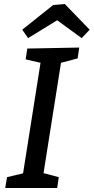

<svg xmlns="http://www.w3.org/2000/svg" viewBox="-20 -937 467 957"><path d="M375 -700 367 -646 284 -624 197 -74 273 -54 265 0H6L15 -54L95 -73L182 -624L108 -641L116 -695ZM303 -917 427 -789 387 -747 265 -836 120 -747 91 -789 245 -912Z"/></svg>

Font: Bitter Pro Medium
Style: Italic
Weight: 500
Italic angle: -9°
Designer: Sol Matas, and Bitter project Authors
Foundry: Sol Matas
Version: Version 1.010